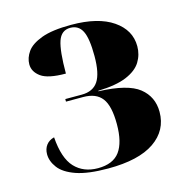

<svg xmlns="http://www.w3.org/2000/svg" viewBox="-88 -631 693 722"><g transform="rotate(-15 258.5 -270.0)"><path d="M247 9Q168 9 122.5 -7Q77 -23 57.5 -49Q38 -75 38 -102Q38 -123 49 -137.5Q60 -152 80 -157Q86 -74 120 -38Q154 -2 210 -2Q269 -2 295 -37.5Q321 -73 321 -144Q321 -215 298 -245Q275 -275 225 -275H158V-285H222Q266 -285 286 -315Q306 -345 306 -413Q306 -482 291.5 -510.5Q277 -539 245 -539Q210 -539 197.5 -502Q185 -465 185 -377Q116 -377 88.5 -397Q61 -417 61 -446Q61 -471 77.5 -494.5Q94 -518 135.5 -533.5Q177 -549 251 -549Q356 -549 413.5 -509.5Q471 -470 471 -407Q471 -374 454 -346.5Q437 -319 396.5 -302Q356 -285 286 -283V-281Q399 -277 443.5 -241.5Q488 -206 488 -147Q488 -75 427 -33Q366 9 247 9Z"/></g></svg>

Font: Noto Serif Display SemiCondensed ExtraBold
Style: Regular
Weight: 800
Width: 4
Designer: Monotype Design Team
Foundry: Monotype Imaging Inc.
Version: Version 2.009